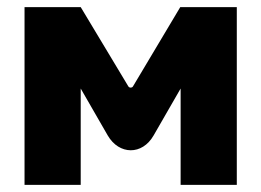

<svg xmlns="http://www.w3.org/2000/svg" viewBox="-20 -520 735 540"><path d="M49 -500V0H207V-271L283 -139C315 -84 380 -83 412 -139L488 -271V0H646V-500H487L354 -277C352 -273 344 -272 341 -277L207 -500Z"/></svg>

Font: LT Wave Text Black
Style: Regular
Weight: 900
Designer: Daniel Lyons
Version: Version 2.5 (Glyphs App)